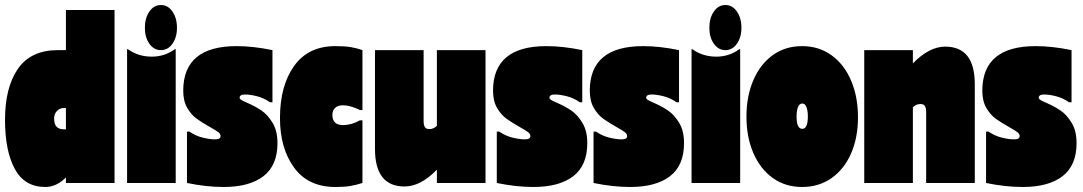

<svg xmlns="http://www.w3.org/2000/svg" viewBox="-20 -730 4320 766"><path d="M437 -690V0H243V-22Q205 16 161 16Q78 16 39 -56Q0 -128 0 -252Q0 -381 51.5 -455.5Q103 -530 211 -530H243V-690ZM243 -214V-299H235Q218 -299 207 -287Q196 -275 196 -258Q196 -234 206 -224Q216 -214 235 -214Z M681 0H487V-534H490Q531 -504 586 -504Q637 -504 678 -534H681ZM558 -619Q558 -581 576 -555.5Q594 -530 622 -530Q650 -530 668 -555.5Q686 -581 686 -619Q686 -658 668 -684Q650 -710 622 -710Q594 -710 576 -684Q558 -658 558 -619Z M924 -546Q990 -546 1067 -530V-322H1057Q1033 -339 1005.5 -346Q978 -353 958 -353Q936 -353 936 -340Q936 -335 945 -330Q954 -325 966 -320Q1000 -305 1024 -288.5Q1048 -272 1067.5 -240Q1087 -208 1087 -159Q1087 -70 1031 -27Q975 16 872 16Q803 16 726 0V-205H736Q760 -188 788.5 -181Q817 -174 838 -174Q860 -174 860 -187Q860 -196 850.5 -203Q841 -210 818 -223Q786 -241 764.5 -256.5Q743 -272 727 -299.5Q711 -327 711 -368Q711 -546 924 -546Z M1348 -231Q1383 -231 1416 -250H1426V0Q1401 8 1377.5 12Q1354 16 1318 16Q1210 16 1153.5 -61Q1097 -138 1097 -259Q1097 -388 1153.5 -467Q1210 -546 1318 -546Q1355 -546 1379.5 -542Q1404 -538 1426 -530V-291H1416Q1377 -310 1348 -310Q1328 -310 1317 -299.5Q1306 -289 1306 -272Q1306 -231 1348 -231Z M1917 -530V0H1723V-53Q1658 14 1594 14Q1476 14 1476 -136V-530H1670V-248Q1670 -231 1675 -223Q1680 -215 1693 -215Q1710 -215 1723 -228V-530Z M2160 -546Q2226 -546 2303 -530V-322H2293Q2269 -339 2241.5 -346Q2214 -353 2194 -353Q2172 -353 2172 -340Q2172 -335 2181 -330Q2190 -325 2202 -320Q2236 -305 2260 -288.5Q2284 -272 2303.5 -240Q2323 -208 2323 -159Q2323 -70 2267 -27Q2211 16 2108 16Q2039 16 1962 0V-205H1972Q1996 -188 2024.5 -181Q2053 -174 2074 -174Q2096 -174 2096 -187Q2096 -196 2086.5 -203Q2077 -210 2054 -223Q2022 -241 2000.5 -256.5Q1979 -272 1963 -299.5Q1947 -327 1947 -368Q1947 -546 2160 -546Z M2546 -546Q2612 -546 2689 -530V-322H2679Q2655 -339 2627.5 -346Q2600 -353 2580 -353Q2558 -353 2558 -340Q2558 -335 2567 -330Q2576 -325 2588 -320Q2622 -305 2646 -288.5Q2670 -272 2689.5 -240Q2709 -208 2709 -159Q2709 -70 2653 -27Q2597 16 2494 16Q2425 16 2348 0V-205H2358Q2382 -188 2410.5 -181Q2439 -174 2460 -174Q2482 -174 2482 -187Q2482 -196 2472.5 -203Q2463 -210 2440 -223Q2408 -241 2386.5 -256.5Q2365 -272 2349 -299.5Q2333 -327 2333 -368Q2333 -546 2546 -546Z M2933 0H2739V-534H2742Q2783 -504 2838 -504Q2889 -504 2930 -534H2933ZM2810 -619Q2810 -581 2828 -555.5Q2846 -530 2874 -530Q2902 -530 2920 -555.5Q2938 -581 2938 -619Q2938 -658 2920 -684Q2902 -710 2874 -710Q2846 -710 2828 -684Q2810 -658 2810 -619Z M2958 -265Q2958 -346 2985.5 -410Q3013 -474 3063 -510Q3113 -546 3180 -546Q3247 -546 3297.5 -509.5Q3348 -473 3375.5 -408.5Q3403 -344 3403 -262Q3403 -181 3375.5 -118Q3348 -55 3297.5 -19.5Q3247 16 3180 16Q3113 16 3063 -20Q3013 -56 2985.5 -119.5Q2958 -183 2958 -265ZM3158 -265Q3158 -216 3181 -216Q3203 -216 3203 -266Q3203 -288 3197.5 -302.5Q3192 -317 3181 -317Q3169 -317 3163.5 -302.5Q3158 -288 3158 -265Z M3869 -394V0H3675V-282Q3675 -299 3670 -307Q3665 -315 3652 -315Q3635 -315 3622 -302V0H3428V-530H3622V-477Q3687 -544 3751 -544Q3869 -544 3869 -394Z M4112 -546Q4178 -546 4255 -530V-322H4245Q4221 -339 4193.5 -346Q4166 -353 4146 -353Q4124 -353 4124 -340Q4124 -335 4133 -330Q4142 -325 4154 -320Q4188 -305 4212 -288.5Q4236 -272 4255.5 -240Q4275 -208 4275 -159Q4275 -70 4219 -27Q4163 16 4060 16Q3991 16 3914 0V-205H3924Q3948 -188 3976.5 -181Q4005 -174 4026 -174Q4048 -174 4048 -187Q4048 -196 4038.5 -203Q4029 -210 4006 -223Q3974 -241 3952.5 -256.5Q3931 -272 3915 -299.5Q3899 -327 3899 -368Q3899 -546 4112 -546Z"/></svg>

Font: FFF_tuoi-tre Text
Style: Regular
Weight: 700
Designer: bBox Type GmbH
Foundry: bBox Type GmbH
Version: Version 1.001